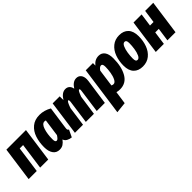

<svg xmlns="http://www.w3.org/2000/svg" viewBox="149 -1562 2799 2799"><g transform="rotate(-45 1548.0 -163.0)"><path d="M234 0 291 -408H221L164 0H-3L71 -533H475L401 0Z M955 -499 907 -159Q904 -143 904 -130Q904 -117 908.5 -108.5Q913 -100 924 -95L872 15Q830 11 798 -7.5Q766 -26 754 -60Q726 -21 695 -1.5Q664 18 622 18Q556 18 520.5 -32.5Q485 -83 485 -171Q485 -272 513.5 -358Q542 -444 606 -497.5Q670 -551 770 -551Q866 -551 955 -499ZM653 -167Q653 -133 660.5 -119.5Q668 -106 683 -106Q697 -106 711 -120.5Q725 -135 742 -161L779 -427Q766 -432 754 -432Q705 -432 679 -351.5Q653 -271 653 -167Z M1627 -430Q1627 -413 1624 -393L1568 0H1401L1451 -362L1453 -382Q1453 -403 1441 -403Q1431 -403 1418.5 -381Q1406 -359 1387 -307L1343 0H1176L1226 -362Q1227 -369 1227 -381Q1227 -403 1216 -403Q1205 -403 1192.5 -380Q1180 -357 1160 -302L1118 0H951L1025 -533H1170V-455Q1228 -551 1303 -551Q1342 -551 1367 -527.5Q1392 -504 1399 -462Q1455 -551 1528 -551Q1574 -551 1600.5 -518.5Q1627 -486 1627 -430Z M1707 -533H1856L1855 -482Q1909 -551 1988 -551Q2049 -551 2082.5 -505Q2116 -459 2116 -372Q2116 -200 2053.5 -91Q1991 18 1866 18Q1830 18 1798 9L1770 207L1601 225ZM1947 -365Q1947 -400 1938.5 -413.5Q1930 -427 1915 -427Q1885 -427 1853 -380L1816 -112Q1836 -103 1851 -103Q1883 -103 1905 -146.5Q1927 -190 1937 -251Q1947 -312 1947 -365Z M2144 -194Q2144 -289 2174 -370.5Q2204 -452 2265 -501.5Q2326 -551 2413 -551Q2503 -551 2554 -497Q2605 -443 2605 -338Q2605 -243 2575 -161.5Q2545 -80 2484.5 -31Q2424 18 2337 18Q2246 18 2195 -35.5Q2144 -89 2144 -194ZM2437 -364Q2437 -397 2428 -412Q2419 -427 2401 -427Q2370 -427 2350.5 -384.5Q2331 -342 2322 -282.5Q2313 -223 2313 -169Q2313 -135 2322 -120Q2331 -105 2349 -105Q2379 -105 2399 -147.5Q2419 -190 2428 -250.5Q2437 -311 2437 -364Z M2858 0 2887 -207H2814L2785 0H2618L2692 -533H2859L2831 -332H2904L2932 -533H3099L3025 0Z"/></g></svg>

Font: Fira Sans Extra Condensed ExtraBold
Style: Italic
Weight: 800
Width: 3
Italic angle: -8°
Designer: Carrois Corporate & Edenspiekermann AG
Foundry: Carrois Corporate GbR & Edenspiekermann AG
Version: Version 4.203